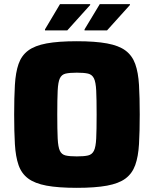

<svg xmlns="http://www.w3.org/2000/svg" viewBox="-20 -894 739 922"><path d="M349 8Q260 8 203.5 -2.5Q147 -13 115 -37Q83 -61 69 -101.5Q55 -142 51.5 -202Q48 -262 48 -344Q48 -426 51.5 -486Q55 -546 69 -586.5Q83 -627 115 -651Q147 -675 203.5 -685.5Q260 -696 349 -696Q437 -696 494 -685.5Q551 -675 583 -651Q615 -627 629.5 -586.5Q644 -546 647.5 -486Q651 -426 651 -344Q651 -262 647.5 -202Q644 -142 629.5 -101.5Q615 -61 583 -37Q551 -13 494 -2.5Q437 8 349 8ZM349 -143Q384 -143 403 -147.5Q422 -152 431 -170Q440 -188 442 -229Q444 -270 444 -344Q444 -418 442 -459Q440 -500 431 -518Q422 -536 403 -540.5Q384 -545 349 -545Q314 -545 295 -540.5Q276 -536 267.5 -518Q259 -500 257 -459Q255 -418 255 -344Q255 -270 257 -229Q259 -188 267.5 -170Q276 -152 295 -147.5Q314 -143 349 -143ZM196 -748V-753L268 -874H413V-870L303 -748ZM386 -748V-753L459 -874H604V-870L494 -748Z"/></svg>

Font: Saira ExtraBold
Style: Regular
Weight: 800
Designer: Hector Gatti with collaboration of the Omnibus-Type team
Foundry: Omnibus-Type
Version: Version 1.100; ttfautohint (v1.8.3)